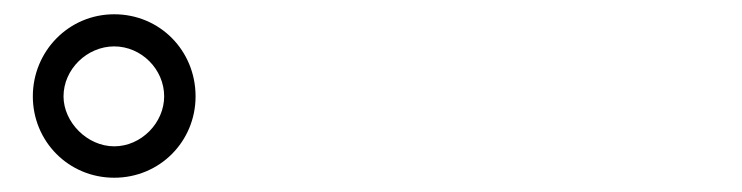

<svg xmlns="http://www.w3.org/2000/svg" viewBox="-20 -842 1040 269"><path d="M26 -707C26 -644 76 -593 140 -593C204 -593 254 -644 254 -707C254 -771 204 -822 140 -822C76 -822 26 -770 26 -707ZM69 -707C69 -745 102 -777 140 -777C178 -777 210 -745 210 -707C210 -670 178 -637 140 -637C102 -637 69 -671 69 -707Z"/></svg>

Font: Noto Sans CJK SC Regular
Style: Regular
Weight: 400
Designer: Ryoko NISHIZUKA (kana & ideographs); Paul D. Hunt (Latin, Greek & Cyrillic); Wenlong ZHANG (bopomofo); Sandoll Communica
Foundry: Adobe Systems Incorporated
Version: Version 1.004;PS 1.004;hotconv 1.0.82;makeotf.lib2.5.63406